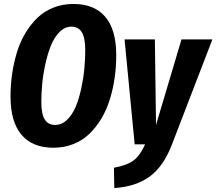

<svg xmlns="http://www.w3.org/2000/svg" viewBox="-20 -730 1094 971"><path d="M351.1 -710Q457.5 -710 512.7 -644.5Q567.9 -579.1 567.9 -451.2Q567.9 -392.1 559.8 -336.2Q551.8 -280.3 535.4 -227.3Q519 -174.3 492.7 -130.4Q466.3 -86.4 432.1 -53.2Q397.9 -20 351.3 -1.5Q304.7 17.1 250 17.1Q144 17.1 88.6 -48.6Q33.2 -114.3 33.2 -242.2Q33.2 -300.3 41.3 -356Q49.3 -411.6 65.4 -464.6Q81.5 -517.6 107.9 -561.8Q134.3 -606 168.5 -639.2Q202.6 -672.4 249.5 -691.2Q296.4 -710 351.1 -710ZM340.8 -595.2Q308.1 -595.2 281.5 -568.6Q254.9 -542 238 -500.7Q221.2 -459.5 209.7 -407.2Q198.2 -355 193.6 -306.4Q189 -257.8 189 -213.9Q189 -152.8 206.5 -125.5Q224.1 -98.1 258.8 -98.1Q292.5 -98.1 319.6 -124.5Q346.7 -150.9 363.3 -191.2Q379.9 -231.4 391.1 -283.7Q402.3 -335.9 406.7 -384Q411.1 -432.1 411.1 -477.1Q411.1 -538.6 393.8 -566.9Q376.5 -595.2 340.8 -595.2ZM1054.2 -530.8 849.1 2Q806.2 112.8 736.3 163.3Q666.5 213.9 558.1 221.2L556.2 118.2Q621.6 106.4 654.8 82Q688 57.6 713.9 0H661.1L609.9 -530.8H763.2L769 -98.1L897.9 -530.8Z"/></svg>

Font: Fira Sans Compressed
Style: Bold Italic
Weight: 700
Width: 3
Italic angle: -8°
Designer: Carrois Corporate & Edenspiekermann AG
Foundry: Carrois Corporate GbR & Edenspiekermann AG
Version: Version 4.203;PS 004.203;hotconv 1.0.88;makeotf.lib2.5.64775